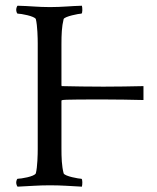

<svg xmlns="http://www.w3.org/2000/svg" viewBox="-20 -666 564 688"><path d="M494.1 -357.4C450.2 -356.4 396.5 -355.5 350.6 -355.5C295.9 -355.5 249 -356.4 201.2 -357.4C201.2 -357.4 200.2 -359.4 200.2 -360.4V-506.8C200.2 -542 201.2 -570.3 208 -597.7C211.9 -607.4 263.7 -617.2 271.5 -617.2C276.4 -617.2 275.4 -640.6 273.4 -645.5C234.4 -644.5 202.1 -640.6 159.2 -640.6C115.2 -640.6 87.9 -644.5 43 -645.5C41 -644.5 38.1 -636.7 38.1 -630.9C38.1 -625 41 -617.2 43 -617.2C54.7 -617.2 103.5 -608.4 108.4 -597.7C114.3 -574.2 115.2 -527.3 115.2 -510.7V-131.8C115.2 -114.3 114.3 -67.4 108.4 -44.9C103.5 -33.2 54.7 -25.4 43 -25.4C41 -25.4 38.1 -17.6 38.1 -11.7C38.1 -5.9 41 1 43 2.9C87.9 1 115.2 -2 159.2 -2C202.1 -2 234.4 1 273.4 2.9C275.4 -2.9 276.4 -25.4 271.5 -25.4C263.7 -25.4 211.9 -34.2 208 -44.9C201.2 -71.3 200.2 -100.6 200.2 -135.7V-304.7C200.2 -308.6 200.2 -309.6 350.6 -309.6C400.4 -309.6 449.2 -308.6 494.1 -307.6Z"/></svg>

Font: Crimson
Style: Roman
Weight: 400
Version: Version 0.2